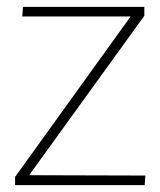

<svg xmlns="http://www.w3.org/2000/svg" viewBox="-20 -540 468 560"><path d="M24 -24 361 -492H45L47 -520H401V-494L65 -29L404 -28L402 0H24Z"/></svg>

Font: Murecho Thin ExtraLight
Style: Regular
Weight: 250
Version: Version 1.010